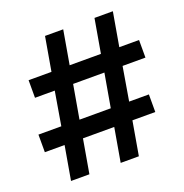

<svg xmlns="http://www.w3.org/2000/svg" viewBox="-126 -811 884 923"><g transform="rotate(-20 316.0 -349.0)"><path d="M336 0H429L459 -173H576V-263H475L504 -435H621V-525H520L550 -698H456L426 -525H266L296 -698H203L173 -525H56V-435H157L128 -263H11V-173H112L82 0H176L206 -173H366ZM221 -263 251 -435H411L381 -263Z"/></g></svg>

Font: LVC Sans
Style: Bold
Weight: 700
Designer: Mike Abbink, Paul van der Laan, Pieter van Rosmalen
Foundry: Bold Monday
Version: Version 3.0